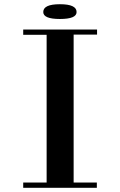

<svg xmlns="http://www.w3.org/2000/svg" viewBox="-20 -890 570 910"><path d="M329 0H201V-750H329ZM439 -25V0H307V-25ZM223 0H90V-25H223ZM90 -725V-750H228V-725ZM440 -750V-726H307V-750ZM343 -833Q343 -870 264 -870Q185 -870 185 -833Q185 -800 264 -800Q343 -800 343 -833Z"/></svg>

Font: Solide Mirage
Style: Etroit
Weight: 400
Designer: Jérémy Landes
Foundry: Velvetyne Type Foundry
Version: Version 1.1